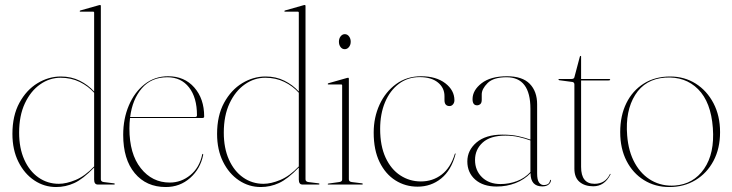

<svg xmlns="http://www.w3.org/2000/svg" viewBox="-20 -743 2946 773"><path d="M30 -204Q30 -277.5 58.2 -329.2Q86.5 -381 131 -408Q175.5 -435 225 -435Q267 -435 300.8 -418.2Q334.5 -401.5 359 -374.5V-692Q359 -696 355 -696H303Q301 -696 301 -698Q301 -700.5 304 -701L378 -722Q381 -723 383 -723Q386 -723 386 -719V-21Q386 -11.5 398 -10L438 -5Q442 -5 442 -2Q442 0 439 0H374Q359 0 359 -20V-68.5Q314 -22 279 -6Q244 10 206 10Q158 10 118 -16.8Q78 -43.5 54 -91.8Q30 -140 30 -204ZM57 -209Q57 -146.5 77.8 -100.2Q98.5 -54 134.8 -28.5Q171 -3 217 -3Q247 -3 284.5 -18.5Q322 -34 359 -73V-369.5Q335 -396.5 300.8 -413.2Q266.5 -430 224 -430Q179.5 -430 141.5 -403.2Q103.5 -376.5 80.2 -327Q57 -277.5 57 -209Z M802 -274Q802 -268 795 -268H503.5Q501 -248 501 -226Q501 -123.5 546.8 -65.8Q592.5 -8 663.5 -8Q709.5 -8 746.2 -38Q783 -68 794 -120.5Q795 -123.5 796 -123.5Q798.5 -123.5 798 -119.5Q787 -63.5 745.8 -26.8Q704.5 10 647.5 10Q569 10 522.5 -45.8Q476 -101.5 476 -200Q476 -265 498.8 -318.5Q521.5 -372 562.2 -404Q603 -436 657 -436Q722.5 -436 762.2 -390.8Q802 -345.5 802 -274ZM654 -432Q589 -432 551 -387.5Q513 -343 504 -272H766Q773 -272 773 -279Q773 -350.5 741 -391.2Q709 -432 654 -432Z M854 -204Q854 -277.5 882.2 -329.2Q910.5 -381 955 -408Q999.5 -435 1049 -435Q1091 -435 1124.8 -418.2Q1158.5 -401.5 1183 -374.5V-692Q1183 -696 1179 -696H1127Q1125 -696 1125 -698Q1125 -700.5 1128 -701L1202 -722Q1205 -723 1207 -723Q1210 -723 1210 -719V-21Q1210 -11.5 1222 -10L1262 -5Q1266 -5 1266 -2Q1266 0 1263 0H1198Q1183 0 1183 -20V-68.5Q1138 -22 1103 -6Q1068 10 1030 10Q982 10 942 -16.8Q902 -43.5 878 -91.8Q854 -140 854 -204ZM881 -209Q881 -146.5 901.8 -100.2Q922.5 -54 958.8 -28.5Q995 -3 1041 -3Q1071 -3 1108.5 -18.5Q1146 -34 1183 -73V-369.5Q1159 -396.5 1124.8 -413.2Q1090.5 -430 1048 -430Q1003.5 -430 965.5 -403.2Q927.5 -376.5 904.2 -327Q881 -277.5 881 -209Z M1368 -545Q1357.5 -545 1351 -553.8Q1344.5 -562.5 1344.5 -575Q1344.5 -588 1351.5 -596.8Q1358.5 -605.5 1368 -605.5Q1378.5 -605.5 1385.2 -596.5Q1392 -587.5 1392 -575Q1392 -562.5 1385 -553.8Q1378 -545 1368 -545ZM1384.5 -426V-21Q1384.5 -11.5 1396.5 -10L1436.5 -5Q1440.5 -5 1440.5 -2Q1440.5 0 1437.5 0H1301.5Q1299.5 0 1299.5 -2Q1299.5 -3.5 1302.5 -4L1345.5 -10Q1357.5 -11.5 1357.5 -20V-399Q1357.5 -403 1353.5 -403H1301.5Q1299.5 -403 1299.5 -405Q1299.5 -406.5 1302.5 -408L1376.5 -429Q1379.5 -430 1381.5 -430Q1384.5 -430 1384.5 -426Z M1809.5 -339.5Q1809.5 -329.5 1803.8 -322.8Q1798 -316 1790 -316Q1769.5 -316 1769.5 -340V-356Q1769.5 -389.5 1743 -411Q1716.5 -432.5 1669.5 -432.5Q1621.5 -432.5 1585.8 -405.5Q1550 -378.5 1530.2 -331.5Q1510.5 -284.5 1510.5 -224Q1510.5 -155.5 1532.5 -108.2Q1554.5 -61 1591.8 -36.8Q1629 -12.5 1674.5 -12.5Q1722 -12.5 1758 -40Q1794 -67.5 1811 -123Q1811.5 -125 1813 -125Q1815.5 -125 1814 -122.5Q1797 -57.5 1756.2 -24.5Q1715.5 8.5 1661 8.5Q1612 8.5 1572 -16.8Q1532 -42 1508.2 -90.5Q1484.5 -139 1484.5 -209Q1484.5 -270.5 1508.2 -322Q1532 -373.5 1575 -404.8Q1618 -436 1675 -436Q1736 -436 1772.8 -407.8Q1809.5 -379.5 1809.5 -339.5Z M1861.5 -93Q1861.5 -138 1898.5 -169.5Q1935.5 -201 2002.5 -201Q2039.5 -201 2066.2 -195Q2093 -189 2115.5 -181V-305Q2115.5 -432 2019.5 -432Q1966.5 -432 1943 -408.5Q1919.5 -385 1919.5 -363V-341Q1919.5 -329 1913.8 -324Q1908 -319 1900.5 -319Q1882.5 -319 1882.5 -344Q1882.5 -379.5 1918.8 -407.8Q1955 -436 2021.5 -436Q2083 -436 2112.8 -405.5Q2142.5 -375 2142.5 -323V-45Q2142.5 -19 2150 -8.5Q2157.5 2 2169 2Q2192 2 2194.5 -17Q2194.5 -19 2196.5 -19Q2198 -19 2198 -17Q2198 -8 2189 -0.2Q2180 7.5 2163.5 7.5Q2116 7.5 2116 -46Q2091.5 -20 2055.8 -6Q2020 8 1979.5 8Q1925 8 1893.2 -20Q1861.5 -48 1861.5 -93ZM1892.5 -99Q1892.5 -56.5 1920.8 -29.2Q1949 -2 1995.5 -2Q2029 -2 2060.8 -13.8Q2092.5 -25.5 2115.5 -50.5V-177.5Q2093.5 -185.5 2068.5 -191.2Q2043.5 -197 2014.5 -197Q1954 -197 1923.2 -169Q1892.5 -141 1892.5 -99Z M2284.5 -413 2231.5 -420Q2228.5 -421 2228.5 -423Q2228.5 -425 2230.5 -425H2280.5Q2291 -425 2292.5 -432L2314.5 -515Q2316 -518 2317.5 -518Q2319.5 -518 2319.5 -516V-425H2432.5Q2436.5 -425 2436.5 -422Q2436.5 -419 2428.5 -419H2319.5V-71Q2319.5 -3 2373.5 -3Q2417 -3 2435.5 -42Q2436.5 -43.5 2437.5 -43Q2438.5 -42.5 2437.5 -40Q2413.5 7 2368.5 7Q2334.5 7 2313.5 -10.5Q2292.5 -28 2292.5 -64V-403Q2292.5 -411.5 2284.5 -413Z M2678 -435Q2735.5 -435 2780.8 -406.5Q2826 -378 2852.5 -327.5Q2879 -277 2879 -211Q2879 -145 2852.5 -95.2Q2826 -45.5 2780 -17.8Q2734 10 2675 10Q2617.5 10 2572.8 -17.8Q2528 -45.5 2502.5 -95.2Q2477 -145 2477 -211Q2477 -277.5 2501.8 -327.8Q2526.5 -378 2571.8 -406.5Q2617 -435 2678 -435ZM2697 4Q2772 -1.5 2814.8 -63.5Q2857.5 -125.5 2850 -227.5Q2842.5 -332 2790.5 -384Q2738.5 -436 2658 -430.5Q2577.5 -425 2537.2 -360.8Q2497 -296.5 2505 -198Q2510 -132.5 2536.2 -85.8Q2562.5 -39 2604.2 -15.8Q2646 7.5 2697 4Z"/></svg>

Font: Fraunces 144pt S000 Thin
Style: Regular
Weight: 100
Version: Version 1.000; ttfautohint (v1.8.3)